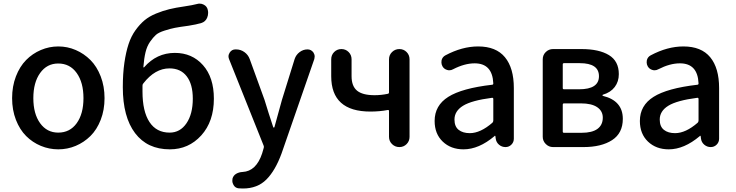

<svg xmlns="http://www.w3.org/2000/svg" viewBox="-20 -825 4129 1077"><path d="M47.9 -274.4Q47.9 -340.8 69.3 -396.5Q90.8 -452.1 126.5 -488.3Q162.1 -524.4 209 -544.4Q255.9 -564.5 307.1 -564.5Q358.4 -564.5 404.8 -544.4Q451.2 -524.4 487.3 -488.3Q523.4 -452.1 544.9 -396.5Q566.4 -340.8 566.4 -274.4Q566.4 -208 544.9 -152.8Q523.4 -97.7 487.3 -62Q451.2 -26.4 404.8 -6.8Q358.4 12.7 307.1 12.7Q255.9 12.7 209 -6.8Q162.1 -26.4 126.5 -62Q90.8 -97.7 69.3 -152.8Q47.9 -208 47.9 -274.4ZM306.6 -81.1Q372.1 -81.1 410.2 -133.8Q448.2 -186.5 448.2 -274.4Q448.2 -362.3 410.2 -415.5Q372.1 -468.8 306.6 -468.8Q243.2 -468.8 205.1 -415.5Q167 -362.3 167 -274.4Q167 -186.5 205.1 -133.8Q243.2 -81.1 306.6 -81.1Z M784.2 -357.4Q779.3 -352.5 779.3 -344.7V-311.5Q779.3 -200.2 818.4 -140.6Q857.4 -81.1 931.6 -81.1Q990.2 -81.1 1025.9 -133.3Q1061.5 -185.5 1061.5 -271.5Q1061.5 -352.5 1027.3 -397Q993.2 -441.4 930.7 -441.4Q849.6 -441.4 784.2 -357.4ZM1085.9 -802.7Q1092.8 -804.7 1099.6 -804.7Q1112.3 -804.7 1123 -798.8Q1141.6 -789.1 1145.5 -769.5Q1147.5 -761.7 1147.5 -752.9Q1147.5 -738.3 1141.6 -724.6Q1131.8 -703.1 1110.4 -696.3Q1082 -687.5 1038.1 -680.7Q986.3 -673.8 961.4 -668.9Q936.5 -664.1 902.8 -653.3Q869.1 -642.6 854 -628.9Q838.9 -615.2 821.8 -590.8Q804.7 -566.4 796.4 -532.2Q788.1 -498 784.2 -449.2Q784.2 -447.3 785.6 -446.8Q787.1 -446.3 788.1 -447.3Q858.4 -528.3 960.9 -528.3Q1057.6 -528.3 1118.7 -459.5Q1179.7 -390.6 1179.7 -271.5Q1179.7 -143.6 1108.9 -65.4Q1038.1 12.7 932.6 12.7Q806.6 12.7 737.8 -78.1Q668.9 -168.9 668.9 -335.9Q668.9 -412.1 677.7 -472.7Q686.5 -533.2 701.2 -577.6Q715.8 -622.1 740.2 -655.8Q764.6 -689.5 791 -711.4Q817.4 -733.4 855.5 -749Q893.6 -764.6 929.7 -773.4Q965.8 -782.2 1014.6 -789.1Q1060.5 -795.9 1085.9 -802.7Z M1705.1 -547.9Q1725.6 -547.9 1738.3 -530.3Q1745.1 -519.5 1745.1 -507.8Q1745.1 -502 1743.2 -494.1L1559.6 35.2Q1524.4 131.8 1474.1 182.1Q1423.8 232.4 1342.8 232.4Q1330.1 232.4 1318.4 231.4Q1299.8 229.5 1290 212.9Q1283.2 201.2 1283.2 188.5Q1283.2 182.6 1284.2 176.8Q1289.1 159.2 1304.7 149.9Q1320.3 140.6 1340.8 139.6Q1417 135.7 1450.2 36.1L1459 5.9Q1461.9 -1 1459 -7.8L1264.6 -494.1Q1261.7 -502 1261.7 -508.8Q1261.7 -519.5 1268.6 -530.3Q1280.3 -547.9 1300.8 -547.9H1303.7Q1330.1 -547.9 1351.1 -532.7Q1372.1 -517.6 1380.9 -493.2L1463.9 -264.6Q1469.7 -245.1 1486.3 -192.4Q1502.9 -139.6 1512.7 -111.3Q1513.7 -109.4 1516.1 -109.4Q1518.6 -109.4 1519.5 -112.3L1561.5 -264.6L1632.8 -494.1Q1640.6 -517.6 1660.6 -532.7Q1680.7 -547.9 1705.1 -547.9Z M2162.1 -57.6V-202.1Q2162.1 -209 2155.3 -208Q2109.4 -199.2 2057.6 -199.2Q1837.9 -199.2 1837.9 -397.5V-492.2Q1837.9 -516.6 1854.5 -533.2Q1871.1 -549.8 1895 -549.8Q1918.9 -549.8 1935.5 -533.2Q1952.1 -516.6 1952.1 -492.2V-397.5Q1952.1 -341.8 1982.9 -316.4Q2013.7 -291 2081.1 -291Q2118.2 -291 2155.3 -298.8Q2162.1 -299.8 2162.1 -307.6V-492.2Q2162.1 -516.6 2179.2 -533.2Q2196.3 -549.8 2220.2 -549.8Q2244.1 -549.8 2260.7 -533.2Q2277.3 -516.6 2277.3 -492.2V-57.6Q2277.3 -33.2 2260.7 -16.6Q2244.1 0 2220.2 0Q2196.3 0 2179.2 -16.6Q2162.1 -33.2 2162.1 -57.6Z M2580.1 12.7Q2508.8 12.7 2463.4 -30.8Q2418 -74.2 2418 -146.5Q2418 -233.4 2494.6 -281.7Q2571.3 -330.1 2740.2 -349.6Q2747.1 -349.6 2747.1 -357.4Q2742.2 -469.7 2642.6 -469.7Q2585.9 -469.7 2521.5 -436.5Q2511.7 -430.7 2500 -430.7Q2494.1 -430.7 2488.3 -432.6Q2470.7 -437.5 2461.9 -453.1Q2456.1 -463.9 2456.1 -474.6Q2456.1 -481.4 2457 -487.3Q2461.9 -505.9 2478.5 -514.6Q2572.3 -564.5 2662.1 -564.5Q2762.7 -564.5 2812.5 -503.9Q2862.3 -443.4 2862.3 -331.1V-46.9Q2862.3 -27.3 2848.6 -13.7Q2835 0 2815.4 0Q2794.9 0 2779.3 -13.2Q2763.7 -26.4 2760.7 -46.9L2758.8 -61.5Q2757.8 -63.5 2756.3 -63.5Q2754.9 -63.5 2753.9 -61.5Q2666 12.7 2580.1 12.7ZM2615.2 -78.1Q2674.8 -78.1 2742.2 -136.7Q2747.1 -141.6 2747.1 -149.4V-269.5Q2747.1 -276.4 2741.2 -276.4Q2741.2 -276.4 2740.2 -276.4Q2626 -261.7 2577.6 -231.9Q2529.3 -202.1 2529.3 -154.3Q2529.3 -115.2 2552.7 -96.7Q2576.2 -78.1 2615.2 -78.1Z M3082 0Q3058.6 0 3041.5 -17.1Q3024.4 -34.2 3024.4 -57.6V-492.2Q3024.4 -516.6 3041.5 -533.2Q3058.6 -549.8 3082 -549.8H3242.2Q3339.8 -549.8 3395.5 -516.1Q3451.2 -482.4 3451.2 -409.2Q3451.2 -367.2 3428.2 -336.9Q3405.3 -306.6 3362.3 -293.9Q3359.4 -293 3359.4 -290.5Q3359.4 -288.1 3362.3 -287.1Q3473.6 -259.8 3473.6 -158.2Q3473.6 -78.1 3413.6 -39.1Q3353.5 0 3252.9 0ZM3136.7 -331.1Q3136.7 -324.2 3143.6 -324.2H3228.5Q3339.8 -324.2 3339.8 -397.5Q3339.8 -470.7 3232.4 -470.7H3143.6Q3136.7 -470.7 3136.7 -463.9ZM3136.7 -86.9Q3136.7 -80.1 3143.6 -80.1H3242.2Q3301.8 -80.1 3331.5 -102.1Q3361.3 -124 3361.3 -165Q3361.3 -202.1 3330.1 -223.6Q3298.8 -245.1 3238.3 -245.1H3143.6Q3136.7 -245.1 3136.7 -237.3Z M3731.4 12.7Q3660.2 12.7 3614.7 -30.8Q3569.3 -74.2 3569.3 -146.5Q3569.3 -233.4 3646 -281.7Q3722.7 -330.1 3891.6 -349.6Q3898.4 -349.6 3898.4 -357.4Q3893.6 -469.7 3793.9 -469.7Q3737.3 -469.7 3672.9 -436.5Q3663.1 -430.7 3651.4 -430.7Q3645.5 -430.7 3639.6 -432.6Q3622.1 -437.5 3613.3 -453.1Q3607.4 -463.9 3607.4 -474.6Q3607.4 -481.4 3608.4 -487.3Q3613.3 -505.9 3629.9 -514.6Q3723.6 -564.5 3813.5 -564.5Q3914.1 -564.5 3963.9 -503.9Q4013.7 -443.4 4013.7 -331.1V-46.9Q4013.7 -27.3 4000 -13.7Q3986.3 0 3966.8 0Q3946.3 0 3930.7 -13.2Q3915 -26.4 3912.1 -46.9L3910.2 -61.5Q3909.2 -63.5 3907.7 -63.5Q3906.2 -63.5 3905.3 -61.5Q3817.4 12.7 3731.4 12.7ZM3766.6 -78.1Q3826.2 -78.1 3893.6 -136.7Q3898.4 -141.6 3898.4 -149.4V-269.5Q3898.4 -276.4 3892.6 -276.4Q3892.6 -276.4 3891.6 -276.4Q3777.3 -261.7 3729 -231.9Q3680.7 -202.1 3680.7 -154.3Q3680.7 -115.2 3704.1 -96.7Q3727.5 -78.1 3766.6 -78.1Z"/></svg>

Font: Gen Jyuu Gothic Medium
Style: Regular
Weight: 500
Designer: [Source Han Sans]
Ryoko NISHIZUKA  (kana & ideographs); Paul D. Hunt (Latin, Greek & Cyrillic); Wenlong ZHANG  (bopomofo
Version: Version 1.002.20150607